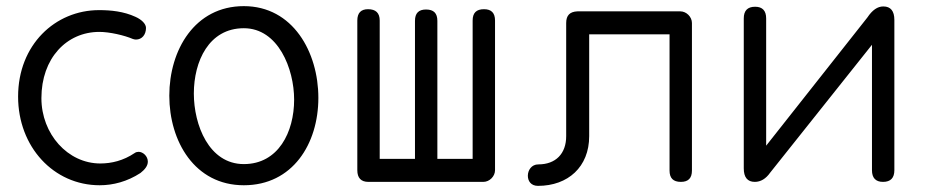

<svg xmlns="http://www.w3.org/2000/svg" viewBox="-20 -593 3017 626"><path d="M304 -489C337 -489 385 -478 413 -466C416 -465 420 -464 423 -464C443 -464 456 -480 456 -502C456 -515 442 -529 422 -538C383 -556 341 -560 303 -560C160 -560 39 -447 39 -278C39 -114 155 11 305 11C349 11 395 -1 438 -29C452 -40 462 -52 462 -66C462 -84 446 -98 432 -98C428 -98 423 -97 419 -94C382 -69 343 -60 307 -60C201 -60 115 -156 115 -273C115 -403 197 -489 304 -489Z M775 -573C615 -573 532 -430 532 -281C532 -132 615 11 775 11C934 11 1018 -124 1018 -274C1018 -423 935 -573 775 -573ZM775 -501C887 -501 939 -369 939 -268C939 -163 888 -58 775 -58C661 -58 612 -186 612 -288C612 -393 661 -501 775 -501Z M1333 -75H1218V-526C1218 -551 1205 -563 1180 -563C1157 -563 1145 -551 1145 -526V-38C1145 -13 1157 0 1181 0H1556C1576 0 1594 -18 1594 -38V-526C1594 -551 1582 -563 1558 -563C1533 -563 1521 -551 1521 -526V-75H1406V-525C1406 -550 1394 -562 1369 -562C1345 -562 1333 -550 1333 -525Z M1863 -556C1838 -555 1826 -543 1826 -518V-149C1826 -92 1792 -57 1735 -57C1713 -57 1701 -38 1701 -20C1701 -3 1711 13 1734 13C1832 13 1901 -49 1901 -149V-481H2163V-37C2163 -12 2175 0 2200 0C2224 0 2236 -12 2236 -37V-518C2236 -538 2218 -556 2198 -556Z M2896 -528C2896 -557 2884 -572 2860 -572C2841 -572 2824 -560 2808 -536L2478 -118V-533C2478 -558 2466 -571 2442 -571C2417 -571 2405 -558 2405 -533V-44C2405 -15 2417 0 2441 0C2460 0 2477 -10 2491 -30L2823 -447V-38C2823 -13 2835 0 2859 0C2884 0 2896 -13 2896 -38Z"/></svg>

Font: Numismatica Pro
Style: Regular
Weight: 400
Designer: Chris Hopkins
Foundry: Edward C. D. Hopkins
Version: Version 2.19D